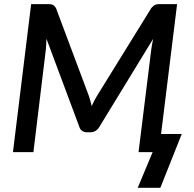

<svg xmlns="http://www.w3.org/2000/svg" viewBox="-20 -740 946 934"><path d="M864 -88 760 173.5H650L722.5 0H654L715.5 -497Q717 -508.5 719.5 -522.5Q722 -536.5 725 -551L462.5 -121.5Q455 -109 443.8 -102.8Q432.5 -96.5 419.5 -96.5H403.5Q390.5 -96.5 380.5 -102.8Q370.5 -109 366.5 -121.5L206 -551.5Q205.5 -537 204.8 -523.8Q204 -510.5 203 -499L142.5 0H43L131.5 -720H215.5Q230.5 -720 237.2 -716.5Q244 -713 252 -701.5L413 -271.5Q420.5 -248.5 426 -224Q431.5 -236 437.5 -248Q443.5 -260 450.5 -271.5L716.5 -701.5Q727 -713 734.5 -716.5Q742 -720 756.5 -720H841.5L763.5 -88Z"/></svg>

Font: Lato Semibold
Style: Italic
Weight: 600
Italic angle: -7°
Designer: Lukasz Dziedzic
Foundry: tyPoland Lukasz Dziedzic
Version: Version 2.006; 2014-01-15